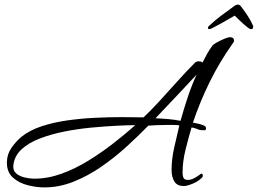

<svg xmlns="http://www.w3.org/2000/svg" viewBox="-20 -759 1123 836"><path d="M173 57Q139 57 101 47.5Q63 38 36.5 14.5Q10 -9 10 -51Q10 -86 29 -114Q48 -142 73 -163Q109 -192 160.5 -209Q212 -226 271.5 -234.5Q331 -243 392.5 -246Q454 -249 509 -249Q535 -249 559.5 -248.5Q584 -248 605 -248Q633 -274 670 -314Q707 -354 747.5 -399.5Q788 -445 828 -485Q835 -492 844 -492Q849 -492 853.5 -491Q858 -490 862 -487Q871 -505 881.5 -524Q892 -543 904 -559Q909 -566 924.5 -574.5Q940 -583 956.5 -590Q973 -597 981 -597Q999 -597 999 -582Q999 -578 996.5 -574Q994 -570 992 -568Q936 -489 893.5 -403Q851 -317 820 -225Q827 -224 840.5 -221Q854 -218 865.5 -213.5Q877 -209 877 -201Q877 -192 872 -192Q867 -192 859 -192Q850 -192 837.5 -197.5Q825 -203 814 -204Q801 -160 788 -108Q775 -56 775 -9Q775 11 781 18.5Q787 26 806 24Q817 22 830 14.5Q843 7 853 -1Q857 -3 857 -3Q863 -3 863 6Q863 11 860 14Q843 31 818.5 41Q794 51 781 51Q750 51 738.5 30Q727 9 727 -18Q727 -65 738.5 -116.5Q750 -168 761 -213Q749 -215 736 -215Q723 -215 709 -215Q684 -215 661.5 -214Q639 -213 626 -212Q582 -167 530.5 -120Q479 -73 421 -33Q363 7 300.5 32Q238 57 173 57ZM766 -233Q780 -283 797 -334.5Q814 -386 836 -434Q793 -388 747 -339Q701 -290 657 -244Q683 -243 712 -240.5Q741 -238 766 -233ZM129 19Q188 19 247.5 -2.5Q307 -24 364 -59Q421 -94 473 -134.5Q525 -175 569 -214Q538 -214 488 -211.5Q438 -209 379 -203.5Q320 -198 261.5 -186.5Q203 -175 153.5 -156Q104 -137 73 -108Q42 -79 38 -38Q36 -16 51 -3.5Q66 9 88.5 14Q111 19 129 19ZM892 -632Q884 -632 886 -641Q888 -645 892 -648Q917 -671 938.5 -687.5Q960 -704 995 -729Q1007 -739 1016 -739Q1024 -739 1031 -729Q1047 -708 1059.5 -688.5Q1072 -669 1082 -647Q1082 -645 1082.5 -643.5Q1083 -642 1082 -640Q1082 -632 1072 -632Q1067 -632 1052.5 -644Q1038 -656 1023 -670.5Q1008 -685 1002 -691Q994 -687 977.5 -677Q961 -667 942.5 -657Q924 -647 910 -639.5Q896 -632 892 -632Z"/></svg>

Font: Corinthia
Style: Bold
Weight: 700
Designer: Robert E. Leuschke
Foundry: Robert E. Leuschke
Version: Version 1.013; ttfautohint (v1.8.3)